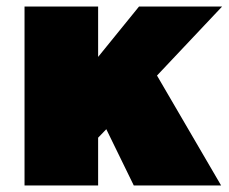

<svg xmlns="http://www.w3.org/2000/svg" viewBox="-20 -567 699 587"><path d="M656 0H389L305 -172L280 -146V0H55V-547H280V-393L405 -547H659L460 -336Z"/></svg>

Font: Argentum Novus Black
Style: Regular
Weight: 900
Designer: Julieta Ulanovsky (font) & Cristiano Sobral (main changes)
Foundry: Julieta Ulanovsky (font) & Cristiano Sobral (main changes)
Version: Version 3.00;November 27, 2020;FontCreator 13.0.0.2655 64-bi